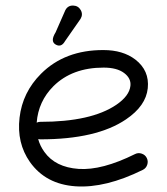

<svg xmlns="http://www.w3.org/2000/svg" viewBox="-20 -669 604 695"><path d="M118.2 -165.5Q125 -140.6 140.6 -119.1Q180.2 -63.5 264.6 -57.6Q349.1 -51.8 468.8 -111.3Q480.5 -117.2 493.2 -112.8Q505.9 -108.4 511.5 -96.7Q517.1 -85 512.9 -72.5Q508.8 -60.1 497.1 -54.2Q361.8 12.7 253.7 5.4Q145.5 -2 88.4 -82.5Q40 -151.4 50.8 -243.2Q61.5 -335 128.4 -401.9Q214.8 -488.3 354.5 -487.8Q424.8 -487.8 469.7 -453.6Q521.5 -413.6 514.9 -349.6Q508.3 -285.6 436 -236.8Q329.6 -164.6 126 -164.6Q122.1 -164.6 118.2 -165.5ZM112.8 -225.1Q119.1 -228 126 -228Q310.1 -228 400.9 -289.6Q448.2 -321.8 452.1 -358.4Q455.1 -385.3 429.2 -404.8Q403.3 -424.3 355 -424.3Q241.2 -424.3 173.3 -356.9Q118.7 -302.2 112.8 -225.1ZM216.8 -632.8Q226.1 -649.4 244.6 -648.9Q263.2 -648.4 272.2 -632.6Q281.2 -616.7 271.5 -600.6L215.3 -520Q201.7 -496.1 181.4 -507.8Q161.1 -519.5 181.2 -551.8Z"/></svg>

Font: Chilanka
Style: Regular
Weight: 400
Designer: Santhosh Thottingal <santhosh.thottingal@gmail.com>
Foundry: Swathanthra Malayalam Computing(SMC)
Version: Version 1.3; 20181103